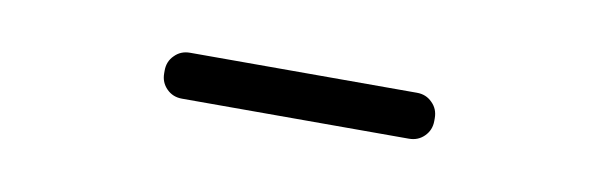

<svg xmlns="http://www.w3.org/2000/svg" viewBox="-23 -666 546 175"><g transform="rotate(10 250.0 -579.0)"><path d="M125 -580V-577.5C125 -571.8 126.9 -567.1 130.8 -563.2C134.6 -559.4 139.3 -557.5 145 -557.5H355C360.7 -557.5 365.4 -559.4 369.2 -563.2C373.1 -567.1 375 -571.8 375 -577.5V-580C375 -585.7 373.1 -590.4 369.2 -594.2C365.4 -598.1 360.7 -600 355 -600H145C139.3 -600 134.6 -598.1 130.8 -594.2C126.9 -590.4 125 -585.7 125 -580Z"/></g></svg>

Font: lerotica
Style: Regular
Weight: 400
Designer: defharo
Foundry: deFharo
Version: Version 1.001 2011